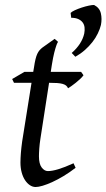

<svg xmlns="http://www.w3.org/2000/svg" viewBox="-20 -730 427 770"><path d="M283.2 -57.1Q259.3 -38.6 235.4 -24.2Q211.4 -9.8 189.9 0Q168.5 9.8 151.1 14.9Q133.8 20 123 20Q110.8 20 99.9 12.7Q88.9 5.4 80.3 -7.6Q71.8 -20.5 66.9 -38.6Q62 -56.6 62 -78.1Q62 -87.4 62.5 -96.7Q63 -106 63.7 -116Q64.5 -126 65.7 -137.2Q66.9 -148.4 68.8 -162.1L106.4 -397.9H36.1L28.8 -413.1L78.1 -441.9H113.3L116.2 -459Q119.1 -479 122.3 -492.2Q125.5 -505.4 129.6 -514.2Q133.8 -522.9 138.7 -528.6Q143.6 -534.2 149.9 -539.1L199.2 -574.2L212.9 -562Q212.9 -562 210.9 -559.1Q209 -556.2 205.6 -546.4Q202.1 -536.6 197.5 -518.6Q192.9 -500.5 188 -470.2L183.6 -441.9H305.2L314.9 -428.2Q310.1 -421.4 301.5 -413.3Q293 -405.3 283.7 -397.9Q274.4 -390.6 265.9 -384.5Q257.3 -378.4 252.9 -376Q250 -382.8 244.9 -387Q239.7 -391.1 231 -393.6Q222.2 -396 209.2 -397Q196.3 -397.9 178.2 -397.9H176.8L142.1 -173.8Q140.6 -164.6 139.4 -154.1Q138.2 -143.6 137.5 -134Q136.7 -124.5 136.5 -116.2Q136.2 -107.9 136.2 -103Q136.2 -72.8 147.2 -58.3Q158.2 -43.9 171.9 -43.9Q189 -43.9 213.6 -51.3Q238.3 -58.6 274.9 -75.2L283.2 -57.1ZM384.8 -629.9Q380.9 -613.8 372.3 -595.9Q363.8 -578.1 350.6 -561.3Q337.4 -544.4 320.3 -529.3Q303.2 -514.2 282.2 -502.4L267.6 -517.6Q308.6 -553.7 317.9 -595.7Q320.3 -608.4 319.1 -619.9Q317.9 -631.3 311.5 -639.9Q305.2 -648.4 293.9 -653.6Q282.7 -658.7 265.6 -658.7L263.2 -678.2Q267.6 -683.1 280.3 -689Q293 -694.8 307.9 -699.7Q322.8 -704.6 336.7 -707.5Q350.6 -710.4 357.4 -710Q379.4 -698.7 384.5 -676.5Q389.6 -654.3 384.8 -629.9Z"/></svg>

Font: GentiumAlt
Style: Italic
Weight: 400
Italic angle: -7°
Designer: J. Victor Gaultney
Version: Version 1.02; 2005; OFL release